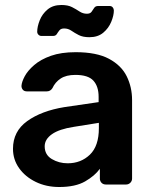

<svg xmlns="http://www.w3.org/2000/svg" viewBox="-20 -739 611 769"><path d="M217 10Q165 10 123 -10.5Q81 -31 56.5 -65.5Q32 -100 32 -143Q32 -213 89 -254Q146 -295 238 -310L375 -330V-351Q375 -393 354 -416Q333 -439 282 -439Q245 -439 223 -424.5Q201 -410 190 -386Q182 -373 167 -373H88Q77 -373 71.5 -379.5Q66 -386 66 -395Q67 -411 79 -433.5Q91 -456 117 -478.5Q143 -501 184 -515.5Q225 -530 283 -530Q367 -530 416.5 -503.5Q466 -477 487.5 -433.5Q509 -390 509 -338V-24Q509 -14 502 -7Q495 0 485 0H404Q393 0 386.5 -7Q380 -14 380 -24V-63Q360 -35 321 -12.5Q282 10 217 10ZM251 -85Q304 -85 340 -119.5Q376 -154 376 -226V-247L276 -231Q217 -222 188 -201.5Q159 -181 159 -153Q159 -119 187.5 -102Q216 -85 251 -85ZM338 -590Q312 -590 295.5 -598.5Q279 -607 266 -616Q253 -625 237 -625Q224 -625 218 -617.5Q212 -610 207.5 -602.5Q203 -595 192 -595H146Q139 -595 134 -600Q129 -605 129 -612Q129 -632 139 -657.5Q149 -683 170.5 -701Q192 -719 226 -719Q252 -719 268.5 -710.5Q285 -702 298.5 -693Q312 -684 328 -684Q341 -684 346.5 -691.5Q352 -699 357 -707Q362 -715 373 -715H419Q427 -715 431.5 -709.5Q436 -704 436 -697Q436 -677 425.5 -651.5Q415 -626 393.5 -608Q372 -590 338 -590Z"/></svg>

Font: Rubik Medium
Style: Regular
Weight: 500
Designer: Hubert and Fischer
Foundry: Hubert and Fischer
Version: Version 2.300; ttfautohint (v1.8.4.7-5d5b);gftools[0.9.30]